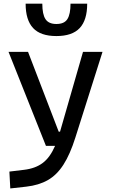

<svg xmlns="http://www.w3.org/2000/svg" viewBox="-20 -803 626 1057"><path d="M232.9 0 26.9 -517.6H134.3L303.2 -78.1H310.5L437 -517.6H544.4L395 -45.9Q365.7 46.9 329.3 103.5Q293 160.2 243.4 188.5Q193.8 216.8 124.5 224.6L36.6 234.4L31.7 141.6L112.8 131.8Q174.8 124.5 215.1 94.2Q255.4 64 283.2 0ZM290.5 -604.5Q203.1 -604.5 162.1 -648.7Q121.1 -692.9 121.1 -782.7H212.9Q212.9 -724.1 230.5 -697.5Q248 -670.9 290.5 -670.9Q334 -670.9 351.1 -698Q368.2 -725.1 368.2 -782.7H460Q460 -692.4 418.7 -648.4Q377.4 -604.5 290.5 -604.5Z"/></svg>

Font: Caskaydia Cove
Style: Regular
Weight: 400
Monospace: yes
Designer: Aaron Bell
Foundry: Saja Typeworks
Version: Version 4.300; ttfautohint (v1.8.3)